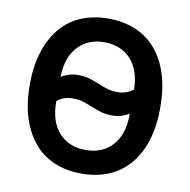

<svg xmlns="http://www.w3.org/2000/svg" viewBox="-80 -790 873 881"><g transform="rotate(10 356.0 -349.0)"><path d="M356 12Q287 12 231 -11Q175 -34 135.5 -80Q96 -126 74 -193Q52 -260 52 -349Q52 -437 74 -504.5Q96 -572 135.5 -618Q175 -664 231 -687Q287 -710 356 -710Q425 -710 481 -687Q537 -664 577 -618Q617 -572 638.5 -504.5Q660 -437 660 -349Q660 -260 638.5 -193Q617 -126 577 -80Q537 -34 481 -11Q425 12 356 12ZM356 -98Q434 -98 480.5 -149Q527 -200 527 -294V-298Q515 -289 494 -282Q473 -275 450 -275Q421 -275 399 -281Q377 -287 348 -299Q325 -309 304 -315Q283 -321 258 -321Q238 -321 220.5 -315.5Q203 -310 185 -296V-294Q185 -200 231.5 -149Q278 -98 356 -98ZM185 -408Q197 -417 218 -424Q239 -431 262 -431Q291 -431 313 -425Q335 -419 364 -407Q387 -397 408 -391Q429 -385 454 -385Q474 -385 491.5 -390.5Q509 -396 527 -410V-415Q524 -503 478 -551.5Q432 -600 356 -600Q281 -600 234.5 -551Q188 -502 185 -414Z"/></g></svg>

Font: IBM Plex Sans SmBld
Style: Regular
Weight: 600
Designer: Mike Abbink, Paul van der Laan, Pieter van Rosmalen
Foundry: Bold Monday
Version: Version 3.005